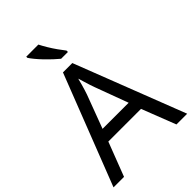

<svg xmlns="http://www.w3.org/2000/svg" viewBox="-268 -1060 1176 1176"><g transform="rotate(-45 319.5 -472.0)"><path d="M545 0 459 -221H176L91 0H0L279 -717H360L638 0ZM352 -517Q349 -525 342 -546Q335 -567 328.5 -589.5Q322 -612 318 -624Q313 -604 307.5 -583.5Q302 -563 296.5 -546Q291 -529 287 -517L206 -301H432ZM293 -944Q304 -922 320.5 -894.5Q337 -867 355.5 -841Q374 -815 389 -796V-784H330Q313 -798 292 -817.5Q271 -837 250.5 -858.5Q230 -880 213.5 -900Q197 -920 188 -934V-944Z"/></g></svg>

Font: Noto Sans Sinhala
Style: Regular
Weight: 400
Designer: Jelle Bosma - Monotype Design Team
Foundry: Monotype Imaging Inc.
Version: Version 2.006